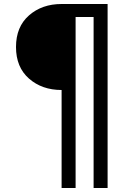

<svg xmlns="http://www.w3.org/2000/svg" viewBox="-20 -720 618 960"><path d="M288 -270Q190 -270 125 -327Q60 -384 60 -485Q60 -586 125 -643Q190 -700 288 -700H518V220H448V-635H358V220H288Z"/></svg>

Font: renner_400book
Style: Book
Weight: 400
Version: Version 003.000 ; ttfautohint (v0.97) -l 8 -r 50 -G 200 -x 1